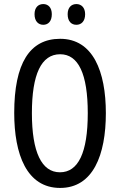

<svg xmlns="http://www.w3.org/2000/svg" viewBox="-20 -915 590 945"><path d="M150 -845C150 -810 169 -793 193 -793C217 -793 235 -810 235 -845C235 -878 217 -895 193 -895C169 -895 150 -879 150 -845ZM313 -845C313 -810 331 -793 356 -793C380 -793 399 -810 399 -845C399 -878 380 -895 356 -895C332 -895 313 -879 313 -845ZM501 -358C501 -563 438 -724 276 -724C126 -724 50 -603 50 -359C50 -156 111 10 276 10C438 10 501 -152 501 -358ZM137 -358C137 -549 183 -648 276 -648C366 -648 412 -551 412 -358C412 -163 365 -67 275 -67C185 -67 137 -166 137 -358Z"/></svg>

Font: Noto Sans Ethiopic ExtCond
Style: Regular
Weight: 400
Width: 2
Designer: Monotype Design Team
Foundry: Monotype Imaging Inc.
Version: Version 2.102